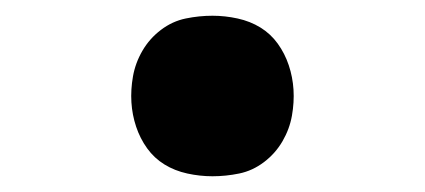

<svg xmlns="http://www.w3.org/2000/svg" viewBox="-20 -462 540 244"><path d="M250 -238Q234 -238 218 -241.5Q202 -245 189 -253Q176 -261 167 -273.5Q158 -286 153 -301Q148 -316 147 -332Q146 -348 149 -365Q152 -382 161 -397.5Q170 -413 184.5 -424Q199 -435 216 -438.5Q233 -442 250 -442Q266 -442 282 -438.5Q298 -435 311 -427Q324 -419 333 -406.5Q342 -394 347 -379Q352 -364 353 -348Q354 -332 351 -315Q348 -298 339 -282.5Q330 -267 315.5 -256Q301 -245 284 -241.5Q267 -238 250 -238Z"/></svg>

Font: Iosevka Aile Extrabold
Style: Italic
Weight: 800
Italic angle: -9°
Designer: Belleve Invis
Foundry: Belleve Invis
Version: Version 31.1.0; ttfautohint (v1.8.4)